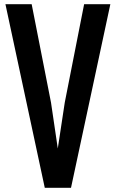

<svg xmlns="http://www.w3.org/2000/svg" viewBox="-20 -895 552 915"><path d="M288.6 -406.2 380.9 -875H505.9L318.4 0H193.4L5.9 -875H130.9L223.1 -406.2L255.4 -187.5Z"/></svg>

Font: Oswald
Style: Book
Weight: 400
Designer: vernon adams
Foundry: vernon adams
Version: Version 1.000